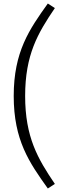

<svg xmlns="http://www.w3.org/2000/svg" viewBox="-20 -924 390 1092"><path d="M252 -904C147 -757 58 -630 58 -378C58 -126 147 1 252 148L292 122C195 -21 123 -144 123 -378C123 -613 195 -735 292 -878Z"/></svg>

Font: Glow Sans SC Normal
Style: Regular
Weight: 400
Designer: Ryoko NISHIZUKA (kana, bopomofo & ideographs); Paul D. Hunt (Latin, Greek & Cyrillic); Sandoll Communications, Soo-young
Version: Version 0.93